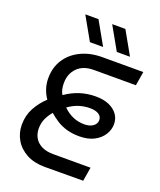

<svg xmlns="http://www.w3.org/2000/svg" viewBox="-161 -995 909 1094"><g transform="rotate(20 293.5 -448.0)"><path d="M244 0Q180 0 134 -24.5Q88 -49 63.5 -90.5Q39 -132 39 -182Q39 -238 63.5 -283.5Q88 -329 127 -365Q110 -389 100 -419Q90 -449 90 -482Q90 -548 122 -597Q154 -646 210.5 -673Q267 -700 339 -700H587L573 -615H318Q254 -615 218.5 -579Q183 -543 183 -486Q183 -467 186.5 -450.5Q190 -434 199 -419Q242 -449 287 -463Q332 -477 381 -477Q428 -477 461.5 -462.5Q495 -448 513.5 -422.5Q532 -397 532 -363Q532 -330 513 -299.5Q494 -269 457.5 -250Q421 -231 369 -231Q326 -231 291.5 -241Q257 -251 230 -268.5Q203 -286 182 -305Q162 -282 149.5 -255Q137 -228 137 -194Q137 -165 150.5 -140Q164 -115 192.5 -100Q221 -85 265 -85H491L477 -1ZM372 -305Q405 -305 425 -319.5Q445 -334 445 -356Q445 -379 425.5 -391Q406 -403 373 -403Q341 -403 309 -393.5Q277 -384 243 -360Q269 -334 301.5 -319.5Q334 -305 372 -305ZM406 -756 327 -896H407L486 -756ZM243 -756 164 -896H244L323 -756Z"/></g></svg>

Font: MuseoModerno
Style: Italic
Weight: 400
Italic angle: -9°
Designer: Pablo Cosgaya, Héctor Gatti, Marcela Romero, and the Authors of The MuseoModerno Project.
Foundry: Omnibus-Type Team
Version: Version 1.003